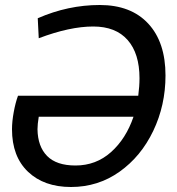

<svg xmlns="http://www.w3.org/2000/svg" viewBox="-20 -734 707 768"><path d="M642 -432Q642 -313 593 -210.5Q544 -108 458 -47Q372 14 264 14Q156 14 92 -47Q28 -108 28 -217Q28 -248 35 -286Q42 -324 52 -351H533Q538 -389 538 -421Q538 -520 490.5 -574Q443 -628 353 -628Q259 -628 135 -581L131 -661Q252 -714 379 -714Q504 -714 573 -639.5Q642 -565 642 -432ZM514 -267H135Q130 -237 130 -217Q131 -148 168.5 -110Q206 -72 282 -72Q364 -72 424 -125.5Q484 -179 514 -267Z"/></svg>

Font: Cabin
Style: Italic
Weight: 400
Italic angle: -7°
Designer: Pablo Impallari
Foundry: Pablo Impallari. http://www.impallari.com Igino Marini. http://www.ikern.com
Version: Version 2.200